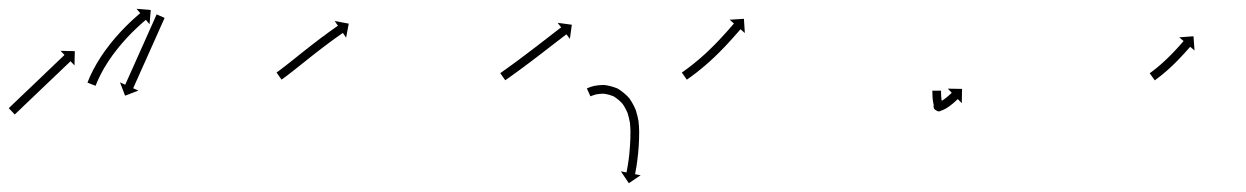

<svg xmlns="http://www.w3.org/2000/svg" viewBox="-55 -285 2861 441"><path d="M-33.4 -37.9C-33.9 -37.4 -34.4 -37 -34.9 -36.5L-21.1 -22.1C-20.6 -22.5 -20.1 -23 -19.6 -23.4C-18.3 -24.7 -16.9 -26 -15.6 -27.3C-13.5 -29.3 -11.4 -31.3 -9.2 -33.3C-6.5 -35.9 -3.8 -38.6 -1.1 -41.2C2.2 -44.2 5.4 -47.3 8.6 -50.4C12.2 -53.9 15.8 -57.3 19.4 -60.7C23.3 -64.4 27.2 -68.1 31 -71.8C35 -75.6 39 -79.4 42.9 -83.2C46.9 -87 50.9 -90.8 54.9 -94.6C58.7 -98.3 62.6 -101.9 66.4 -105.6C70.1 -109.1 73.7 -112.5 77.3 -115.9C80.5 -119 83.7 -122.1 87 -125.2C89.7 -127.8 92.4 -130.4 95.1 -133C97.2 -135 99.3 -137 101.5 -139C102.8 -140.3 104.2 -141.6 105.5 -142.9C106 -143.4 106.5 -143.8 107 -144.3L116.1 -134.8L116.8 -167.5L84 -168.3L93.1 -158.8C92.7 -158.3 92.2 -157.8 91.7 -157.4C90.4 -156.1 89 -154.8 87.6 -153.5C85.5 -151.5 83.4 -149.5 81.3 -147.5C78.6 -144.9 75.9 -142.3 73.1 -139.7C69.9 -136.6 66.7 -133.5 63.5 -130.4C59.8 -127 56.2 -123.5 52.6 -120.1C48.8 -116.4 44.9 -112.7 41.1 -109C37.1 -105.2 33.1 -101.4 29.1 -97.6C25.2 -93.8 21.2 -90 17.2 -86.2C13.3 -82.6 9.5 -78.9 5.6 -75.2C2 -71.8 -1.6 -68.3 -5.2 -64.9C-8.4 -61.8 -11.6 -58.7 -14.9 -55.6C-17.6 -53 -20.3 -50.4 -23.1 -47.8C-25.2 -45.8 -27.3 -43.8 -29.4 -41.8C-30.7 -40.5 -32.1 -39.2 -33.4 -37.9ZM322.3 -242.1C322.6 -242.7 322.8 -243.3 323.1 -243.9L304.8 -252C304.6 -251.4 304.3 -250.8 304 -250.2C303.3 -248.5 302.5 -246.8 301.7 -245.1C300.6 -242.4 299.4 -239.8 298.2 -237.1C296.6 -233.7 295.1 -230.2 293.6 -226.8C291.7 -222.7 289.9 -218.6 288.1 -214.6C286.1 -210 284 -205.5 282 -200.9C279.8 -196 277.6 -191.2 275.5 -186.3C273.2 -181.3 271 -176.3 268.7 -171.2C266.5 -166.2 264.2 -161.2 262 -156.2C259.8 -151.3 257.6 -146.4 255.5 -141.6C253.4 -137 251.4 -132.5 249.4 -127.9C247.5 -123.8 245.7 -119.8 243.9 -115.7C242.4 -112.2 240.8 -108.8 239.3 -105.4C238.1 -102.7 236.9 -100 235.7 -97.4C235 -95.7 234.2 -94 233.4 -92.3C233.2 -91.7 232.9 -91 232.6 -90.4L220.6 -95.8L232.3 -65.2L262.9 -76.9L250.9 -82.3C251.1 -82.9 251.4 -83.5 251.7 -84.1C252.5 -85.8 253.2 -87.5 254 -89.2C255.2 -91.9 256.4 -94.5 257.5 -97.2C259.1 -100.6 260.6 -104.1 262.2 -107.5C264 -111.6 265.8 -115.7 267.6 -119.8C269.7 -124.3 271.7 -128.9 273.7 -133.4C275.9 -138.3 278.1 -143.1 280.3 -148C282.5 -153 284.7 -158.1 287 -163.1C289.2 -168.1 291.5 -173.1 293.7 -178.1C295.9 -183 298.1 -187.9 300.3 -192.7C302.3 -197.3 304.3 -201.8 306.4 -206.4C308.2 -210.5 310 -214.5 311.8 -218.6C313.4 -222.1 314.9 -225.5 316.4 -229C317.6 -231.6 318.8 -234.3 320 -236.9C320.8 -238.6 321.5 -240.3 322.3 -242.1ZM146.8 -97.4C146.5 -96.7 146.2 -95.9 145.9 -95.2L164.5 -87.9C164.8 -88.7 165.1 -89.4 165.4 -90.1C165.4 -90.1 165.4 -90.1 165.4 -90.1C165.4 -90.1 165.4 -90.1 165.4 -90.1C166.2 -92 167 -94 167.8 -96C167.8 -96 167.8 -96 167.8 -96C167.8 -95.9 167.8 -95.9 167.8 -95.9C169.1 -99 170.4 -102 171.8 -105C171.8 -105 171.8 -105 171.8 -104.9C171.8 -104.9 171.8 -104.9 171.8 -104.9C173.6 -108.7 175.5 -112.6 177.4 -116.4C177.4 -116.4 177.4 -116.3 177.4 -116.3C177.4 -116.3 177.4 -116.2 177.4 -116.2C179.7 -120.6 182.2 -125 184.6 -129.4C184.6 -129.4 184.6 -129.3 184.6 -129.3C184.6 -129.3 184.6 -129.2 184.6 -129.2C187.4 -134 190.3 -138.7 193.3 -143.3C193.3 -143.3 193.3 -143.3 193.3 -143.3C193.2 -143.2 193.2 -143.2 193.2 -143.2C196.5 -148.1 199.8 -152.9 203.2 -157.7C203.2 -157.7 203.2 -157.7 203.1 -157.6C203.1 -157.6 203.1 -157.6 203.1 -157.6C206.6 -162.4 210.3 -167.2 214 -171.9C214 -171.9 213.9 -171.9 213.9 -171.9C213.9 -171.8 213.9 -171.8 213.9 -171.8C217.6 -176.5 221.4 -181.1 225.3 -185.6C225.3 -185.6 225.3 -185.6 225.3 -185.6C225.2 -185.5 225.2 -185.5 225.2 -185.5C229 -189.8 232.8 -194.1 236.7 -198.4C236.7 -198.4 236.7 -198.3 236.7 -198.3C236.7 -198.3 236.7 -198.3 236.7 -198.3C240.3 -202.2 244.1 -206 247.8 -209.9C247.8 -209.9 247.8 -209.8 247.8 -209.8C247.8 -209.8 247.7 -209.8 247.7 -209.8C251.1 -213.2 254.6 -216.5 258 -219.8C258 -219.8 258 -219.8 258 -219.8C258 -219.8 258 -219.8 258 -219.8C260.9 -222.5 263.9 -225.3 266.9 -228C266.9 -228 266.9 -228 266.9 -228C266.9 -228 266.8 -228 266.8 -228C269.2 -230.1 271.5 -232.1 273.9 -234.2L273.8 -234.2L273.8 -234.1C275.3 -235.5 276.9 -236.8 278.4 -238.1L278.4 -238.1L278.4 -238.1C278.9 -238.5 279.5 -239 280 -239.4L288.5 -229.4L291.3 -262L258.6 -264.8L267.1 -254.7C266.6 -254.3 266 -253.8 265.5 -253.3L265.5 -253.3L265.4 -253.3C263.9 -252 262.3 -250.6 260.7 -249.3L260.7 -249.3L260.7 -249.2C258.3 -247.1 255.9 -245 253.5 -242.9C253.5 -242.9 253.5 -242.9 253.5 -242.8C253.5 -242.8 253.4 -242.8 253.4 -242.8C250.4 -240 247.3 -237.2 244.3 -234.4C244.3 -234.4 244.3 -234.3 244.3 -234.3C244.2 -234.3 244.2 -234.3 244.2 -234.3C240.7 -230.9 237.1 -227.4 233.6 -224C233.6 -224 233.6 -224 233.6 -223.9C233.6 -223.9 233.6 -223.9 233.6 -223.9C229.7 -220 225.9 -216 222.1 -212C222.1 -212 222.1 -212 222.1 -212C222 -211.9 222 -211.9 222 -211.9C218 -207.5 214.1 -203.1 210.2 -198.7C210.2 -198.7 210.1 -198.7 210.1 -198.6C210.1 -198.6 210.1 -198.6 210.1 -198.6C206.1 -193.9 202.2 -189.2 198.3 -184.4C198.3 -184.4 198.3 -184.3 198.3 -184.3C198.2 -184.3 198.2 -184.2 198.2 -184.2C194.4 -179.4 190.6 -174.4 187 -169.4C187 -169.4 186.9 -169.4 186.9 -169.3C186.9 -169.3 186.9 -169.3 186.9 -169.3C183.4 -164.3 179.9 -159.3 176.5 -154.3C176.5 -154.3 176.5 -154.2 176.5 -154.2C176.5 -154.2 176.5 -154.1 176.5 -154.1C173.4 -149.3 170.3 -144.4 167.4 -139.5C167.4 -139.5 167.4 -139.4 167.3 -139.4C167.3 -139.4 167.3 -139.3 167.3 -139.3C164.7 -134.8 162.2 -130.2 159.7 -125.6C159.7 -125.6 159.7 -125.6 159.7 -125.6C159.7 -125.5 159.6 -125.5 159.6 -125.5C157.6 -121.5 155.6 -117.5 153.7 -113.5C153.7 -113.5 153.7 -113.5 153.7 -113.4C153.7 -113.4 153.6 -113.4 153.6 -113.4C152.2 -110.2 150.8 -107 149.4 -103.8C149.4 -103.8 149.4 -103.8 149.4 -103.8C149.4 -103.8 149.4 -103.7 149.4 -103.7C148.5 -101.7 147.6 -99.6 146.8 -97.5C146.8 -97.5 146.8 -97.5 146.8 -97.4C146.8 -97.4 146.8 -97.4 146.8 -97.4Z M581.5 -119.4C581.1 -119.1 580.6 -118.8 580.2 -118.5L591.6 -102.1C592.1 -102.4 592.6 -102.7 593 -103.1L593 -103.1L593.1 -103.1C594.4 -104.1 595.8 -105 597.2 -106C597.2 -106 597.2 -106 597.2 -106C597.2 -106.1 597.2 -106.1 597.2 -106.1C599.4 -107.7 601.6 -109.3 603.8 -110.9C603.8 -110.9 603.8 -110.9 603.8 -110.9C603.8 -111 603.8 -111 603.8 -111C606.7 -113.2 609.6 -115.4 612.4 -117.6L612.4 -117.6L612.4 -117.6C615.9 -120.3 619.3 -123 622.8 -125.7L622.8 -125.7L622.8 -125.7C626.6 -128.8 630.5 -131.9 634.4 -135C638.6 -138.3 642.7 -141.6 646.9 -144.9C651.2 -148.4 655.6 -151.8 659.9 -155.3L659.9 -155.3L659.9 -155.3C664.3 -158.7 668.7 -162.2 673.1 -165.6L673.1 -165.6L673.1 -165.6C677.4 -168.9 681.7 -172.2 686 -175.5L686 -175.5L686 -175.5C690 -178.6 694.1 -181.7 698.2 -184.7L698.2 -184.7L698.2 -184.7C701.9 -187.5 705.6 -190.2 709.3 -192.9L709.3 -192.9L709.2 -192.9C712.4 -195.2 715.5 -197.4 718.7 -199.7L718.7 -199.7L718.7 -199.7C721.1 -201.4 723.6 -203.2 726.1 -204.9L726.1 -204.9L726 -204.9C727.6 -206 729.2 -207.1 730.8 -208.2L730.8 -208.2L730.8 -208.2C731.4 -208.6 732 -209 732.5 -209.4L740 -198.5L746 -230.7L713.7 -236.7L721.2 -225.9C720.6 -225.5 720.1 -225.1 719.5 -224.7L719.5 -224.7L719.5 -224.7C717.8 -223.5 716.2 -222.4 714.6 -221.3L714.6 -221.3L714.6 -221.3C712.1 -219.5 709.6 -217.8 707.1 -216L707.1 -216L707.1 -216C703.9 -213.7 700.7 -211.4 697.5 -209.1L697.5 -209.1L697.5 -209C693.7 -206.3 690 -203.5 686.3 -200.8L686.2 -200.8L686.2 -200.8C682.1 -197.7 678 -194.6 673.9 -191.5L673.9 -191.4L673.9 -191.4C669.5 -188.1 665.2 -184.8 660.8 -181.4L660.8 -181.4L660.8 -181.4C656.4 -177.9 652 -174.5 647.6 -171L647.5 -171L647.5 -171C643.2 -167.5 638.8 -164.1 634.4 -160.6C630.3 -157.2 626.1 -153.9 621.9 -150.6C618.1 -147.5 614.2 -144.4 610.3 -141.4L610.3 -141.4L610.4 -141.4C607 -138.7 603.6 -136 600.1 -133.4L600.2 -133.4L600.2 -133.4C597.4 -131.2 594.5 -129 591.7 -126.9C591.7 -126.9 591.7 -126.9 591.7 -126.9C591.7 -126.9 591.7 -126.9 591.7 -126.9C589.6 -125.3 587.5 -123.7 585.4 -122.2C585.4 -122.2 585.4 -122.2 585.4 -122.2C585.4 -122.2 585.4 -122.2 585.4 -122.2C584.1 -121.3 582.8 -120.3 581.5 -119.4L581.5 -119.4Z M1095.6 -118.1C1095.1 -117.8 1094.6 -117.4 1094 -117L1105.5 -100.7C1106 -101 1106.6 -101.4 1107.1 -101.8C1108.6 -102.8 1110.1 -103.9 1111.6 -104.9L1111.6 -104.9L1111.6 -104.9C1113.9 -106.6 1116.3 -108.3 1118.6 -109.9L1118.6 -109.9L1118.6 -109.9C1121.6 -112.1 1124.6 -114.2 1127.6 -116.4L1127.6 -116.4L1127.7 -116.4C1131.2 -119 1134.8 -121.6 1138.3 -124.2L1138.3 -124.2L1138.3 -124.2C1142.3 -127.1 1146.2 -130 1150.2 -132.9L1150.2 -133L1150.2 -133C1154.4 -136.1 1158.6 -139.3 1162.8 -142.4L1162.8 -142.4L1162.8 -142.4C1167.2 -145.7 1171.5 -149 1175.8 -152.3L1175.9 -152.3L1175.9 -152.3C1180.2 -155.6 1184.5 -158.9 1188.9 -162.3L1188.9 -162.3L1188.9 -162.3C1193.1 -165.5 1197.3 -168.7 1201.5 -172C1205.4 -175 1209.4 -178.1 1213.3 -181.1C1216.8 -183.8 1220.4 -186.6 1223.9 -189.3C1226.9 -191.6 1229.9 -193.9 1232.9 -196.2C1235.3 -198 1237.6 -199.8 1239.9 -201.6C1241.4 -202.7 1242.9 -203.9 1244.4 -205C1245 -205.4 1245.5 -205.8 1246 -206.2L1254 -195.8L1258.4 -228.2L1225.9 -232.6L1233.9 -222.1C1233.4 -221.7 1232.8 -221.3 1232.3 -220.9C1230.8 -219.8 1229.3 -218.6 1227.8 -217.5C1225.4 -215.7 1223.1 -213.9 1220.7 -212.1C1217.7 -209.8 1214.7 -207.4 1211.7 -205.1C1208.2 -202.4 1204.6 -199.7 1201.1 -196.9C1197.1 -193.9 1193.2 -190.8 1189.3 -187.8C1185.1 -184.6 1180.9 -181.4 1176.7 -178.1L1176.7 -178.1L1176.7 -178.1C1172.4 -174.8 1168.1 -171.5 1163.7 -168.2L1163.7 -168.2L1163.7 -168.2C1159.4 -164.9 1155.1 -161.7 1150.8 -158.4L1150.8 -158.4L1150.8 -158.4C1146.6 -155.3 1142.4 -152.1 1138.2 -149L1138.2 -149L1138.2 -149C1134.3 -146.1 1130.4 -143.2 1126.5 -140.3L1126.5 -140.3L1126.5 -140.3C1123 -137.7 1119.4 -135.2 1115.9 -132.6L1115.9 -132.6L1115.9 -132.6C1112.9 -130.5 1110 -128.3 1107 -126.2L1107 -126.2L1107 -126.2C1104.7 -124.5 1102.4 -122.9 1100.1 -121.3L1100.1 -121.3L1100.1 -121.3C1098.6 -120.2 1097.1 -119.2 1095.6 -118.1ZM1296.7 -83.5C1295.5 -83 1294.3 -82.5 1293 -81.9L1301.1 -63.7C1302.3 -64.2 1303.4 -64.6 1304.5 -65.1C1304.5 -65.1 1304.5 -65.1 1304.4 -65.1C1304.3 -65 1304.2 -65 1304.2 -65C1307.5 -66.3 1310.9 -67.3 1314.3 -68.3C1314.3 -68.3 1314.2 -68.2 1314 -68.2C1313.8 -68.1 1313.7 -68.1 1313.7 -68.1C1319.6 -69.3 1325.7 -69.8 1331.8 -69.8C1331.8 -69.8 1331.5 -69.9 1331.2 -69.9C1330.9 -69.9 1330.6 -69.9 1330.6 -69.9C1339.1 -69 1347.4 -66.6 1355.2 -63.4C1355.3 -63.4 1354.9 -63.6 1354.6 -63.7C1354.2 -63.9 1353.9 -64.1 1353.9 -64.1C1361.8 -59.2 1369.1 -53.2 1375.3 -46.2C1375.3 -46.2 1375.1 -46.5 1374.9 -46.7C1374.7 -47 1374.5 -47.2 1374.5 -47.2C1379.4 -40.2 1383.5 -32.7 1386.7 -24.8C1386.7 -24.8 1386.6 -25 1386.6 -25.2C1386.5 -25.4 1386.4 -25.6 1386.4 -25.6C1388.7 -18.3 1390.5 -10.8 1391.8 -3.2C1391.8 -3.2 1391.8 -3.4 1391.8 -3.5C1391.8 -3.6 1391.8 -3.8 1391.8 -3.8C1392.5 3.2 1393 10.3 1393.1 17.4C1393.1 17.4 1393.1 17.3 1393.1 17.2C1393.1 17.2 1393.1 17.1 1393.1 17.1C1393.1 23 1393 28.9 1392.8 34.8C1392.8 34.8 1392.8 34.8 1392.8 34.7C1392.8 34.7 1392.8 34.7 1392.8 34.7C1392.6 40.4 1392.3 46.1 1391.9 51.8C1391.9 51.8 1391.9 51.7 1391.9 51.7C1391.9 51.7 1391.9 51.7 1391.9 51.7C1391.5 57 1391.1 62.3 1390.5 67.7C1390.5 67.7 1390.5 67.6 1390.5 67.6C1390.6 67.6 1390.6 67.6 1390.6 67.6C1390 72.3 1389.5 77.1 1388.9 81.9C1388.9 81.9 1388.9 81.9 1388.9 81.8C1388.9 81.8 1388.9 81.8 1388.9 81.8C1388.3 85.8 1387.7 89.9 1387.1 93.9C1387.1 93.9 1387.1 93.9 1387.1 93.8C1387.1 93.8 1387.1 93.8 1387.1 93.8C1386.6 96.9 1386.1 100 1385.5 103.1C1385.5 103.1 1385.5 103.1 1385.6 103.1C1385.6 103.1 1385.6 103 1385.6 103C1385.2 105 1384.8 107 1384.4 109L1384.4 109L1384.4 109C1384.3 109.7 1384.2 110.4 1384 111.1L1371.1 108.5L1389.3 135.8L1416.5 117.6L1403.6 115C1403.8 114.3 1403.9 113.6 1404.1 112.9L1404.1 112.8L1404.1 112.8C1404.5 110.8 1404.8 108.7 1405.2 106.7C1405.2 106.7 1405.2 106.7 1405.2 106.6C1405.2 106.6 1405.2 106.6 1405.2 106.6C1405.8 103.4 1406.3 100.2 1406.9 97C1406.9 97 1406.9 97 1406.9 97C1406.9 97 1406.9 97 1406.9 97C1407.5 92.8 1408.1 88.7 1408.7 84.5C1408.7 84.5 1408.7 84.5 1408.7 84.5C1408.7 84.4 1408.7 84.4 1408.7 84.4C1409.3 79.5 1409.9 74.6 1410.4 69.7C1410.4 69.7 1410.4 69.7 1410.4 69.6C1410.4 69.6 1410.5 69.6 1410.5 69.6C1411 64.1 1411.4 58.6 1411.9 53.2C1411.9 53.2 1411.9 53.1 1411.9 53.1C1411.9 53.1 1411.9 53 1411.9 53C1412.2 47.2 1412.5 41.3 1412.8 35.5C1412.8 35.5 1412.8 35.5 1412.8 35.4C1412.8 35.4 1412.8 35.4 1412.8 35.4C1413 29.3 1413.1 23.3 1413.1 17.3C1413.1 17.3 1413.1 17.2 1413.1 17.1C1413.1 17.1 1413.1 17 1413.1 17C1413 9.3 1412.5 1.6 1411.6 -6C1411.6 -6 1411.6 -6.1 1411.6 -6.3C1411.6 -6.4 1411.6 -6.6 1411.6 -6.6C1410.1 -15 1408.1 -23.4 1405.5 -31.6C1405.5 -31.6 1405.4 -31.8 1405.3 -32C1405.3 -32.2 1405.2 -32.4 1405.2 -32.4C1401.4 -41.6 1396.6 -50.4 1391 -58.6C1391 -58.6 1390.8 -58.8 1390.6 -59.1C1390.4 -59.3 1390.2 -59.6 1390.2 -59.6C1382.7 -68 1373.9 -75.3 1364.3 -81.2C1364.2 -81.2 1363.9 -81.4 1363.6 -81.5C1363.2 -81.7 1362.9 -81.9 1362.9 -81.9C1353.3 -85.8 1343.1 -88.7 1332.7 -89.8C1332.7 -89.8 1332.4 -89.8 1332.1 -89.8C1331.8 -89.8 1331.5 -89.8 1331.5 -89.8C1324.2 -89.8 1316.9 -89.1 1309.7 -87.7C1309.7 -87.7 1309.5 -87.6 1309.3 -87.6C1309.2 -87.6 1309 -87.5 1309 -87.5C1305 -86.4 1300.9 -85.2 1297 -83.7C1297 -83.7 1297 -83.6 1296.9 -83.6C1296.8 -83.6 1296.7 -83.5 1296.7 -83.5Z M1512.6 -119.5C1512.1 -119.1 1511.6 -118.8 1511.1 -118.4L1522.6 -102C1523.1 -102.4 1523.6 -102.7 1524.1 -103.1L1524.1 -103.1L1524.1 -103.1C1525.5 -104.1 1527 -105.1 1528.4 -106.2L1528.4 -106.2L1528.4 -106.2C1530.7 -107.8 1532.9 -109.4 1535.1 -111C1535.1 -111 1535.1 -111 1535.1 -111C1535.1 -111 1535.1 -111.1 1535.1 -111.1C1538 -113.2 1540.8 -115.3 1543.6 -117.5C1543.6 -117.5 1543.6 -117.5 1543.6 -117.5C1543.6 -117.5 1543.7 -117.5 1543.7 -117.5C1547 -120.1 1550.3 -122.7 1553.5 -125.3C1553.5 -125.3 1553.6 -125.4 1553.6 -125.4C1553.6 -125.4 1553.6 -125.4 1553.6 -125.4C1557.2 -128.4 1560.8 -131.4 1564.4 -134.4C1564.4 -134.4 1564.4 -134.4 1564.4 -134.4C1564.5 -134.4 1564.5 -134.5 1564.5 -134.5C1568.3 -137.7 1572 -141.1 1575.8 -144.4C1575.8 -144.4 1575.8 -144.4 1575.8 -144.4C1575.8 -144.5 1575.8 -144.5 1575.8 -144.5C1579.7 -148 1583.5 -151.5 1587.3 -155.1C1587.3 -155.1 1587.3 -155.1 1587.3 -155.1C1587.3 -155.1 1587.3 -155.2 1587.3 -155.2C1591.1 -158.8 1594.8 -162.4 1598.5 -166.1C1598.5 -166.1 1598.5 -166.1 1598.5 -166.1C1598.5 -166.1 1598.5 -166.2 1598.5 -166.2C1602.1 -169.8 1605.7 -173.4 1609.2 -177.1C1609.2 -177.1 1609.2 -177.1 1609.2 -177.1C1609.2 -177.1 1609.2 -177.1 1609.2 -177.1C1612.5 -180.6 1615.8 -184.1 1619 -187.6L1619 -187.6L1619 -187.7C1622 -190.9 1624.9 -194.1 1627.8 -197.3L1627.8 -197.3L1627.8 -197.3C1630.2 -200.1 1632.7 -202.8 1635.1 -205.6L1635.1 -205.6L1635.1 -205.6C1637.1 -207.8 1639 -209.9 1640.9 -212.1C1642.1 -213.5 1643.3 -214.9 1644.6 -216.3C1645 -216.8 1645.4 -217.3 1645.9 -217.8L1655.8 -209.1L1653.7 -241.8L1620.9 -239.7L1630.8 -231C1630.4 -230.5 1630 -230 1629.5 -229.5C1628.3 -228.1 1627.1 -226.7 1625.8 -225.3C1623.9 -223.1 1622 -221 1620.1 -218.8L1620.2 -218.8L1620.2 -218.8C1617.7 -216.1 1615.3 -213.4 1612.9 -210.6L1612.9 -210.6L1612.9 -210.6C1610 -207.5 1607.2 -204.3 1604.3 -201.2L1604.3 -201.2L1604.3 -201.2C1601.1 -197.7 1597.9 -194.3 1594.7 -190.9C1594.7 -190.9 1594.7 -190.9 1594.7 -190.9C1594.7 -190.9 1594.7 -190.9 1594.7 -190.9C1591.3 -187.3 1587.8 -183.8 1584.3 -180.2C1584.3 -180.2 1584.3 -180.2 1584.3 -180.2C1584.4 -180.3 1584.4 -180.3 1584.4 -180.3C1580.8 -176.7 1577.1 -173.1 1573.4 -169.6C1573.4 -169.6 1573.5 -169.6 1573.5 -169.6C1573.5 -169.6 1573.5 -169.6 1573.5 -169.6C1569.8 -166.1 1566.1 -162.7 1562.4 -159.2C1562.4 -159.2 1562.4 -159.3 1562.4 -159.3C1562.4 -159.3 1562.4 -159.3 1562.4 -159.3C1558.8 -156 1555.1 -152.8 1551.4 -149.6C1551.4 -149.6 1551.4 -149.6 1551.4 -149.6C1551.4 -149.6 1551.5 -149.7 1551.5 -149.7C1548 -146.7 1544.5 -143.8 1540.9 -140.9C1540.9 -140.9 1540.9 -140.9 1541 -140.9C1541 -140.9 1541 -140.9 1541 -140.9C1537.8 -138.4 1534.6 -135.8 1531.4 -133.3C1531.4 -133.3 1531.4 -133.3 1531.4 -133.3C1531.4 -133.3 1531.4 -133.3 1531.4 -133.3C1528.7 -131.2 1525.9 -129.2 1523.2 -127.1C1523.2 -127.1 1523.2 -127.1 1523.2 -127.1C1523.2 -127.1 1523.2 -127.1 1523.2 -127.1C1521.1 -125.5 1518.9 -124 1516.7 -122.4L1516.8 -122.4L1516.8 -122.4C1515.4 -121.4 1514 -120.4 1512.6 -119.5L1512.6 -119.5Z M2106.5 -75C2106.5 -75.6 2106.5 -76.1 2106.5 -76.7L2086.5 -76.8C2086.5 -76.2 2086.5 -75.6 2086.5 -75.1C2086.5 -75.1 2086.5 -75.1 2086.5 -75C2086.5 -75 2086.5 -75 2086.5 -75C2086.5 -73.4 2086.5 -71.8 2086.6 -70.2C2086.6 -70.2 2086.6 -70.1 2086.6 -70.1C2086.6 -70.1 2086.6 -70.1 2086.6 -70.1C2086.6 -67.6 2086.7 -65.2 2086.9 -62.7C2086.9 -62.7 2086.9 -62.7 2086.9 -62.6C2086.9 -62.6 2086.9 -62.5 2086.9 -62.5C2087.1 -59.5 2087.4 -56.6 2087.7 -53.6C2087.7 -53.6 2087.8 -53.5 2087.8 -53.4C2087.8 -53.4 2087.8 -53.3 2087.8 -53.3C2088.2 -50.2 2088.8 -47 2089.5 -44C2089.5 -44 2089.5 -43.8 2089.6 -43.7C2089.6 -43.6 2089.6 -43.5 2089.6 -43.5C2090.3 -40.9 2091.2 -38.4 2092.2 -36C2092.2 -36 2092.3 -35.8 2092.4 -35.6C2092.5 -35.4 2092.6 -35.2 2092.6 -35.2C2093.6 -33.5 2090.9 -39.1 2092 -41C2096.7 -49.1 2097.5 -49.5 2105.4 -48.5C2106.7 -48.3 2109.6 -45.5 2108.7 -46.4C2108.7 -46.4 2108.4 -46.6 2108.1 -46.9C2107.9 -47.1 2107.6 -47.3 2107.6 -47.4C2106.1 -48.5 2104.4 -49.5 2102.7 -50.2C2097 -52.3 2092.7 -48 2091.3 -42.9C2089.9 -37.9 2091.5 -32 2097.4 -31C2099.3 -30.6 2101.3 -30.5 2103.2 -30.5C2103.3 -30.5 2103.8 -30.6 2104.4 -30.6C2105 -30.7 2105.6 -30.7 2105.7 -30.8C2107 -31.1 2108.2 -31.4 2109.5 -31.8C2109.5 -31.8 2109.7 -31.9 2109.9 -32C2110.1 -32.1 2110.2 -32.1 2110.2 -32.1C2113 -33.3 2115.7 -34.7 2118.3 -36.1C2118.3 -36.1 2118.4 -36.2 2118.4 -36.3C2118.5 -36.3 2118.6 -36.4 2118.6 -36.4C2121.4 -38.1 2124.2 -40 2126.9 -41.9C2126.9 -41.9 2126.9 -42 2127 -42C2127 -42.1 2127.1 -42.1 2127.1 -42.1C2129.5 -44 2131.9 -45.9 2134.3 -47.8C2134.3 -47.8 2134.3 -47.9 2134.4 -47.9C2134.4 -47.9 2134.4 -47.9 2134.4 -47.9C2136.3 -49.6 2138.2 -51.2 2140 -52.9C2140 -52.9 2140 -52.9 2140 -52.9C2140.1 -52.9 2140.1 -52.9 2140.1 -52.9C2141.3 -54 2142.5 -55.2 2143.7 -56.3L2143.7 -56.3L2143.7 -56.3C2144.1 -56.7 2144.5 -57.1 2144.9 -57.5L2154.1 -48L2154.7 -80.8L2121.9 -81.4L2131.1 -71.9C2130.7 -71.5 2130.3 -71.1 2129.9 -70.8L2129.9 -70.8L2129.9 -70.8C2128.8 -69.7 2127.7 -68.7 2126.5 -67.6C2126.5 -67.6 2126.5 -67.6 2126.6 -67.7C2126.6 -67.7 2126.6 -67.7 2126.6 -67.7C2124.9 -66.1 2123.1 -64.6 2121.4 -63.1C2121.4 -63.1 2121.4 -63.1 2121.4 -63.2C2121.5 -63.2 2121.5 -63.2 2121.5 -63.2C2119.4 -61.4 2117.2 -59.7 2114.9 -58C2114.9 -58 2115 -58 2115 -58.1C2115.1 -58.1 2115.1 -58.1 2115.1 -58.1C2112.8 -56.4 2110.4 -54.8 2108 -53.3C2108 -53.3 2108.1 -53.4 2108.2 -53.4C2108.3 -53.5 2108.4 -53.5 2108.4 -53.5C2106.5 -52.4 2104.5 -51.4 2102.4 -50.5C2102.4 -50.5 2102.6 -50.6 2102.8 -50.7C2103 -50.7 2103.1 -50.8 2103.1 -50.8C2102.5 -50.6 2101.9 -50.4 2101.2 -50.2C2101.1 -50.2 2101.8 -50.3 2102.4 -50.4C2103.1 -50.4 2103.7 -50.5 2103.7 -50.5C2102.8 -50.5 2101.8 -50.5 2100.9 -50.6C2095 -51.7 2090.8 -48 2089.6 -43.4C2088.3 -38.9 2090 -33.5 2095.7 -31.4C2095.8 -31.4 2095.4 -31.5 2095.5 -31.4C2095.5 -31.4 2095.2 -31.7 2094.9 -31.9C2094.7 -32.2 2094.4 -32.4 2094.4 -32.4C2103.1 -23.5 2115.7 -34.6 2110.2 -44.8C2110.2 -44.8 2110.3 -44.6 2110.4 -44.4C2110.5 -44.2 2110.6 -44 2110.6 -44C2109.9 -45.6 2109.4 -47.2 2108.9 -48.9C2108.9 -48.9 2108.9 -48.7 2109 -48.6C2109 -48.5 2109 -48.4 2109 -48.4C2108.4 -51 2108 -53.6 2107.6 -56.2C2107.6 -56.2 2107.6 -56.1 2107.6 -56.1C2107.6 -56 2107.6 -55.9 2107.6 -55.9C2107.3 -58.6 2107 -61.3 2106.8 -64C2106.8 -64 2106.8 -64 2106.8 -63.9C2106.8 -63.9 2106.8 -63.8 2106.8 -63.8C2106.7 -66.1 2106.6 -68.4 2106.5 -70.6C2106.5 -70.6 2106.5 -70.6 2106.5 -70.6C2106.5 -70.5 2106.5 -70.5 2106.5 -70.5C2106.5 -72 2106.5 -73.6 2106.5 -75.1C2106.5 -75.1 2106.5 -75.1 2106.5 -75.1C2106.5 -75 2106.5 -75 2106.5 -75Z M2586.7 -117.5C2586.4 -117.3 2586.1 -117 2585.7 -116.8L2597.3 -100.5C2597.7 -100.8 2598 -101 2598.3 -101.2L2598.3 -101.2L2598.3 -101.2C2599.3 -101.9 2600.2 -102.6 2601.1 -103.2L2601.1 -103.3L2601.1 -103.3C2602.6 -104.3 2604 -105.4 2605.4 -106.5C2605.4 -106.5 2605.4 -106.5 2605.4 -106.5C2605.4 -106.5 2605.4 -106.5 2605.4 -106.5C2607.3 -107.9 2609.1 -109.3 2610.9 -110.8C2610.9 -110.8 2610.9 -110.8 2610.9 -110.8C2611 -110.8 2611 -110.8 2611 -110.8C2613.1 -112.5 2615.3 -114.3 2617.4 -116C2617.4 -116 2617.4 -116 2617.4 -116C2617.4 -116.1 2617.4 -116.1 2617.4 -116.1C2619.8 -118.1 2622.2 -120.1 2624.5 -122.1C2624.5 -122.1 2624.5 -122.1 2624.5 -122.1C2624.5 -122.2 2624.6 -122.2 2624.6 -122.2C2627 -124.4 2629.5 -126.6 2632 -128.8C2632 -128.8 2632 -128.9 2632 -128.9C2632 -128.9 2632 -128.9 2632 -128.9C2634.6 -131.3 2637.1 -133.6 2639.6 -136C2639.6 -136 2639.6 -136 2639.6 -136.1C2639.6 -136.1 2639.7 -136.1 2639.7 -136.1C2642.2 -138.5 2644.6 -141 2647.1 -143.4C2647.1 -143.4 2647.1 -143.4 2647.1 -143.4C2647.1 -143.5 2647.2 -143.5 2647.2 -143.5C2649.5 -145.9 2651.9 -148.3 2654.3 -150.8C2654.3 -150.8 2654.3 -150.8 2654.3 -150.8C2654.3 -150.8 2654.3 -150.8 2654.3 -150.8C2656.5 -153.1 2658.7 -155.4 2660.9 -157.8L2660.9 -157.8L2660.9 -157.8C2662.9 -159.9 2664.8 -162 2666.8 -164.1L2666.8 -164.2L2666.8 -164.2C2668.4 -166 2670.1 -167.8 2671.7 -169.6L2671.7 -169.6L2671.7 -169.6C2672.9 -171 2674.2 -172.5 2675.4 -173.9L2675.4 -173.9L2675.5 -173.9C2676.3 -174.8 2677.1 -175.7 2677.9 -176.6C2678.1 -177 2678.4 -177.3 2678.7 -177.6L2688.7 -169L2686.3 -201.7L2653.6 -199.3L2663.6 -190.7C2663.3 -190.4 2663 -190.1 2662.8 -189.8C2662 -188.9 2661.2 -188 2660.4 -187.1L2660.4 -187.1L2660.4 -187.1C2659.2 -185.7 2658 -184.3 2656.7 -182.9L2656.7 -182.9L2656.7 -182.9C2655.2 -181.1 2653.6 -179.4 2652 -177.6L2652 -177.6L2652 -177.6C2650.1 -175.5 2648.2 -173.4 2646.3 -171.4L2646.3 -171.4L2646.3 -171.4C2644.2 -169.1 2642 -166.9 2639.9 -164.6C2639.9 -164.6 2639.9 -164.6 2639.9 -164.6C2639.9 -164.6 2639.9 -164.6 2639.9 -164.6C2637.6 -162.3 2635.3 -159.9 2632.9 -157.5C2632.9 -157.5 2633 -157.5 2633 -157.6C2633 -157.6 2633 -157.6 2633 -157.6C2630.6 -155.2 2628.2 -152.8 2625.7 -150.4C2625.7 -150.4 2625.7 -150.4 2625.8 -150.5C2625.8 -150.5 2625.8 -150.5 2625.8 -150.5C2623.4 -148.2 2620.9 -145.9 2618.4 -143.6C2618.4 -143.6 2618.5 -143.6 2618.5 -143.6C2618.5 -143.6 2618.5 -143.6 2618.5 -143.6C2616.1 -141.4 2613.7 -139.3 2611.3 -137.1C2611.3 -137.1 2611.3 -137.2 2611.3 -137.2C2611.3 -137.2 2611.4 -137.2 2611.4 -137.2C2609.1 -135.2 2606.8 -133.3 2604.6 -131.4C2604.6 -131.4 2604.6 -131.4 2604.6 -131.4C2604.6 -131.4 2604.6 -131.4 2604.6 -131.4C2602.6 -129.7 2600.5 -128.1 2598.5 -126.4C2598.5 -126.4 2598.5 -126.4 2598.5 -126.4C2598.5 -126.4 2598.5 -126.5 2598.5 -126.5C2596.8 -125.1 2595 -123.7 2593.3 -122.4C2593.3 -122.4 2593.3 -122.4 2593.3 -122.4C2593.3 -122.4 2593.3 -122.4 2593.3 -122.4C2592 -121.4 2590.6 -120.4 2589.3 -119.4L2589.3 -119.4L2589.3 -119.4C2588.4 -118.8 2587.5 -118.1 2586.7 -117.5L2586.7 -117.5Z"/></svg>

Font: FRB American Cursive Just Arrows Ultra
Style: Bold Italic
Weight: 1000
Italic angle: -25°
Version: Version 2.0;Modular Font Editor K font №1